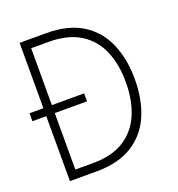

<svg xmlns="http://www.w3.org/2000/svg" viewBox="-128 -760 798 861"><g transform="rotate(-20 271.0 -330.0)"><path d="M60 0V-660H186Q291.5 -660 358.8 -617.8Q426 -575.5 458 -501Q490 -426.5 490 -330.5Q490 -234 458.2 -159.5Q426.5 -85 359.2 -42.5Q292 0 186 0ZM-6 -310V-348H254.5V-310ZM100.5 -40.5H183Q276 -40.5 334 -77.5Q392 -114.5 419.5 -179.5Q447 -244.5 447.5 -329.5Q448 -414.5 420.8 -479.8Q393.5 -545 335 -582.2Q276.5 -619.5 183 -619.5H100.5Z"/></g></svg>

Font: League Spartan Thin ExtraLight
Style: Regular
Weight: 250
Version: Version 2.002